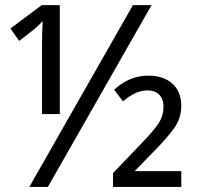

<svg xmlns="http://www.w3.org/2000/svg" viewBox="-20 -734 772 754"><path d="M168 0 575.2 -713.9H502L95.2 0ZM214.8 -286.1V-713.9H144L21 -622.1L55.2 -573.2L105 -611.8C121.1 -624 136.2 -639.2 147.9 -650.9C146 -623 145 -596.2 145 -562V-286.1ZM691.9 0V-62H508.8L584 -139.2C618.7 -174.3 645.5 -205.1 664.1 -231C682.6 -256.8 691.9 -286.1 691.9 -318.8C691.9 -392.6 642.1 -437 562 -437C508.8 -437 465.3 -415.5 428.2 -381.8L462.9 -335.9C494.6 -362.8 524.4 -378.9 560.1 -378.9C597.2 -378.9 622.1 -356.4 622.1 -314.9C622.1 -292 616.2 -271.5 604.5 -252.4C592.8 -233.4 568.4 -204.6 530.8 -166L423.8 -54.2V0Z"/></svg>

Font: Avrile Sans
Style: Regular
Weight: 400
Designer: Monotype Design Team, Google (font), Stefan Peev (BGR Cyrillic), Cristiano Sobral (main changes)
Foundry: The Avrile Sans Project Authors
Version: Version 3.110